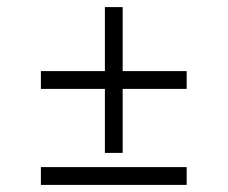

<svg xmlns="http://www.w3.org/2000/svg" viewBox="-20 -515 640 540"><path d="M275 -85V-265H95V-315H275V-495H325V-315H505V-265H325V-85ZM505 5H95V-45H505Z"/></svg>

Font: Bona Nova SC
Style: Bold
Weight: 700
Designer: Mateusz Machalski
Foundry: Capitalics
Version: Version 4.001; ttfautohint (v1.8.4.7-5d5b)